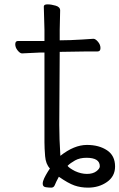

<svg xmlns="http://www.w3.org/2000/svg" viewBox="-20 -665 548 881"><path d="M215 196Q204 196 190 194Q176 192 176 178Q176 167 183 152.5Q190 138 199 123.5Q208 109 209 108Q190 88 187 51.5Q184 15 184 -12V-424H165Q164 -424 81 -420Q72 -420 61 -433.5Q50 -447 50 -462Q50 -477 63 -477H184V-528L181 -635Q181 -645 198 -645Q215 -645 235.5 -639Q256 -633 256 -617L254 -528V-480L304 -481Q354 -483 408 -487H409Q418 -487 429.5 -473.5Q441 -460 441 -444.5Q441 -429 428 -429H384Q346 -429 318 -428L254 -427L252 -92Q252 -29 257 50Q320 0 379 0Q434 0 471 24.5Q508 49 508 99Q508 144 471 170Q434 196 384 196Q350 196 321.5 186Q293 176 250 146Q236 172 231.5 184Q227 196 215 196ZM324 120Q352 133 379 133Q406 133 422 121Q438 109 438 98Q438 59 377 59Q346 59 324.5 71Q303 83 290 96Q297 106 324 120Z"/></svg>

Font: LXGW WenKai Mono TC
Style: Regular
Weight: 400
Designer: LXGW / Fontworks Inc.
Foundry: LXGW / Fontworks Inc.
Version: Version 1.330